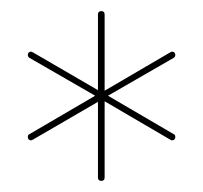

<svg xmlns="http://www.w3.org/2000/svg" viewBox="-20 -799 365 345"><path d="M162 -474Q156 -474 156 -480V-616L39 -548Q36 -546 33 -547.5Q30 -549 30 -553Q30 -557 33 -558L151 -627L33 -695Q30 -697 30 -700Q30 -704 33 -705.5Q36 -707 39 -705L156 -637V-773Q156 -779 162 -779Q168 -779 168 -773V-636L286 -705Q289 -707 292 -705.5Q295 -704 295 -700Q295 -697 292 -695L174 -627L292 -558Q295 -557 295 -553Q295 -549 292 -547.5Q289 -546 286 -548L168 -617V-480Q168 -474 162 -474Z"/></svg>

Font: Moirai One
Style: Regular
Weight: 400
Designer: Jiyeon Park
Foundry: JAMO
Version: Version 1.000; ttfautohint (v1.8.4.7-5d5b);gftools[0.9.29]